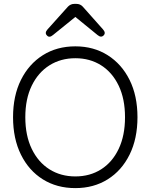

<svg xmlns="http://www.w3.org/2000/svg" viewBox="-20 -953 772 986"><path d="M367 13Q272 13 200 -32Q128 -77 87.5 -159Q47 -241 47 -351Q47 -461 87.5 -542.5Q128 -624 200 -669.5Q272 -715 367 -715Q461 -715 533 -669.5Q605 -624 645.5 -542.5Q686 -461 686 -351Q686 -241 645.5 -159Q605 -77 533 -32Q461 13 367 13ZM367 -47Q442 -47 499.5 -83.5Q557 -120 589.5 -188.5Q622 -257 622 -351Q622 -445 589.5 -513Q557 -581 499.5 -617.5Q442 -654 367 -654Q292 -654 234 -617.5Q176 -581 143 -513Q110 -445 110 -351Q110 -257 143 -188.5Q176 -120 234 -83.5Q292 -47 367 -47ZM329 -919Q343 -933 361 -933H373Q392 -933 405 -919L509 -802Q525 -784 512 -771Q499 -758 481 -773L367 -866L252 -773Q233 -757 221 -771Q208 -784 224 -802Z"/></svg>

Font: Shin Retro Maru Gothic Regular
Style: Regular
Weight: 400
Designer: Iose
Foundry: Typographish
Version: Version 1.002